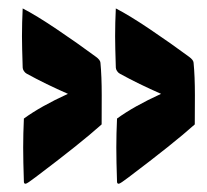

<svg xmlns="http://www.w3.org/2000/svg" viewBox="-20 -531 499 463"><path d="M225.3 -301.5Q225.3 -255.1 225.1 -231Q174.3 -185.5 66.4 -104.2Q45.2 -87.9 41.7 -87.9Q37.6 -87.9 37.6 -92.8Q35.9 -143.3 35.9 -175.3Q35.9 -208.5 37.6 -245.1Q78.1 -274.7 143.8 -304.7Q90.6 -327.9 44.4 -353.3Q40.3 -355.5 37.5 -359.9Q34.7 -364.3 34.7 -368.2Q33 -420.7 33 -443.6Q33 -476.3 34.7 -510.7Q67.1 -494.1 117.4 -460.2Q167.7 -426.3 211.4 -394Q221.7 -386.5 222.2 -379.9Q225.3 -347.4 225.3 -301.5ZM450 -301.5Q450 -255.1 449.7 -231Q398.9 -185.5 291 -104.2Q269.8 -87.9 266.4 -87.9Q262.2 -87.9 262.2 -92.8Q260.5 -143.1 260.5 -175.3Q260.5 -208.5 262.2 -245.1Q302.7 -274.7 368.4 -304.7Q315.2 -327.9 269 -353.3Q264.9 -355.5 262.1 -359.9Q259.3 -364.3 259.3 -368.2Q257.6 -420.7 257.6 -443.6Q257.6 -476.3 259.3 -510.7Q291.7 -494.1 342 -460.2Q392.3 -426.3 436 -394Q446.3 -386.5 446.8 -379.9Q450 -347.4 450 -301.5Z"/></svg>

Font: Digitalt
Style: Medium
Weight: 500
Designer: gluk
Foundry: gluk
Version: Version 0.60